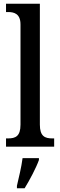

<svg xmlns="http://www.w3.org/2000/svg" viewBox="-20 -780 321 1021"><path d="M12 0H268V-44H258C219 -44 192 -55 192 -117V-760H12V-716H23C55 -716 89 -707 89 -650V-117C89 -55 62 -44 23 -44H12ZM70 208V221H111C137 179 172 113 187 71V61H100C94 109 80 164 70 208Z"/></svg>

Font: Noto Serif Hebrew Condensed Medium
Style: Regular
Weight: 500
Width: 3
Designer: Monotype Design Team
Foundry: Monotype Imaging Inc.
Version: Version 2.004